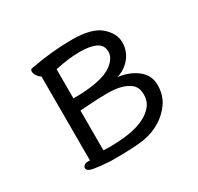

<svg xmlns="http://www.w3.org/2000/svg" viewBox="-114 -619 793 769"><g transform="rotate(-30 282.0 -234.5)"><path d="M189 -37 219 -36Q368 -36 420 -94Q441 -116 441 -150Q441 -184 420 -200Q386 -227 319 -227H309Q276 -227 189 -221ZM189 -412V-277Q321 -277 370 -314Q404 -339 404 -369.5Q404 -400 377.5 -413Q351 -426 302 -426Q253 -426 189 -412ZM192 15Q144 12 116.5 7Q89 2 89 -12Q89 -19 95.5 -24Q102 -29 113 -29H122V-417Q113 -422 105.5 -433Q98 -444 98 -454Q98 -464 108 -465Q208 -484 300.5 -484Q393 -484 432 -449.5Q471 -415 471 -374.5Q471 -334 446.5 -304Q422 -274 384 -263Q438 -256 473 -228Q508 -200 508 -155Q508 -110 485.5 -76.5Q463 -43 427 -21Q391 1 347.5 8Q304 15 220 15Z"/></g></svg>

Font: LXGW WenKai Lite
Style: Regular
Weight: 400
Designer: LXGW / Fontworks Inc.
Foundry: LXGW / Fontworks Inc.
Version: Version 1.511; March 25, 2025